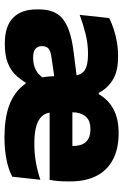

<svg xmlns="http://www.w3.org/2000/svg" viewBox="138 -686 562 878"><g transform="rotate(90 419.0 -247.0)"><path d="M608.5 13.5Q497 13.5 433 -21Q369 -55.5 347 -114.5L337.5 -144.5Q331 -169.5 329.5 -192.2Q328 -215 328 -235.5L325 -301.5Q325 -336 302.8 -352.2Q280.5 -368.5 227 -368.5Q178.5 -368.5 133.8 -357Q89 -345.5 48 -330.5L62.5 -465.5Q85 -476.5 112.5 -485.8Q140 -495 172 -500.5Q204 -506 240 -506Q307 -506 346.2 -481Q385.5 -456 404.5 -417.5H410.5Q436 -462 480 -485.2Q524 -508.5 588 -508.5Q661 -508.5 710.2 -482.2Q759.5 -456 784.5 -406.8Q809.5 -357.5 809.5 -287.5V-272Q809.5 -252 807.8 -231.2Q806 -210.5 802.5 -193H644Q646 -223.5 646.8 -250.5Q647.5 -277.5 647.5 -299Q647.5 -325.5 639.5 -343.2Q631.5 -361 614.5 -370.2Q597.5 -379.5 570.5 -379.5Q530 -379.5 511.8 -356.5Q493.5 -333.5 493.5 -297.5V-254.5L494.5 -236.5V-204Q494.5 -188 501 -173.5Q507.5 -159 523.2 -147.5Q539 -136 567 -129.5Q595 -123 638 -123Q681 -123 722.2 -130.2Q763.5 -137.5 802 -150.5L788 -22Q756 -5 710.2 4.2Q664.5 13.5 608.5 13.5ZM179.5 12Q99.5 12 61.2 -26Q23 -64 23 -133V-145.5Q23 -219.5 68.2 -254.5Q113.5 -289.5 213 -302L338.5 -318L349 -217L242.5 -201.5Q213.5 -197.5 202.2 -187.8Q191 -178 191 -159V-157Q191 -139.5 202.8 -128.5Q214.5 -117.5 242 -117.5Q268 -117.5 286.5 -124.2Q305 -131 317.8 -142.2Q330.5 -153.5 337.5 -166.5L387 -83H357.5Q342 -57 321 -35.5Q300 -14 266.5 -1Q233 12 179.5 12ZM420 -193V-297H767V-193Z"/></g></svg>

Font: Anek Gurmukhi ExtraBold
Style: Regular
Weight: 800
Designer: Sarang Kulkarni (Gurmukhi), Yesha Goshar (Latin)
Foundry: Ek Type
Version: Version 1.003